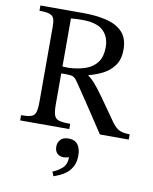

<svg xmlns="http://www.w3.org/2000/svg" viewBox="-99 -731 862 1081"><g transform="rotate(10 332.0 -190.0)"><path d="M324 0H43V-30Q81 -30 100 -36Q119 -42 125.5 -62Q132 -82 132 -124V-553Q132 -581 126.5 -597Q121 -613 102 -620Q83 -627 43 -627V-657H289Q364 -657 422.5 -642.5Q481 -628 514 -592.5Q547 -557 547 -493Q547 -437 521.5 -402Q496 -367 457.5 -347.5Q419 -328 378 -318V-314Q395 -304 416.5 -279.5Q438 -255 472 -207.5Q506 -160 561 -81Q585 -48 607.5 -39Q630 -30 664 -30V0H499Q458 -62 430.5 -103.5Q403 -145 384 -173.5Q365 -202 350 -224Q335 -246 320 -268Q305 -291 292.5 -296Q280 -301 253 -301H225V-124Q225 -83 232 -62.5Q239 -42 260 -36Q281 -30 324 -30ZM225 -340 263 -339Q318 -342 359 -357Q400 -372 423 -404Q446 -436 446 -489Q446 -549 409 -583.5Q372 -618 291 -618Q275 -618 258 -617.5Q241 -617 225 -615ZM282 277 272 252Q299 242 324.5 220.5Q350 199 350 156Q334 162 319 162Q297 162 283 148.5Q269 135 269 110Q269 86 284 69.5Q299 53 330 53Q366 53 383 76Q400 99 400 138Q400 174 387.5 198.5Q375 223 356.5 238.5Q338 254 317.5 263Q297 272 282 277Z"/></g></svg>

Font: STIX Two Text
Style: Regular
Weight: 400
Designer: Ross Mills, John Hudson & Paul Hanslow, Tiro Typeworks Ltd; with prior portions MicroPress Inc., and Coen Hoffman.
Foundry: Tiro Typeworks Ltd
Version: Version 2.13 b171